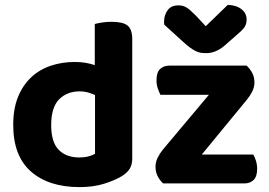

<svg xmlns="http://www.w3.org/2000/svg" viewBox="-20 -749 1097 784"><path d="M286 -496Q309 -496 329.5 -492.5Q350 -489 367 -483V-651Q378 -654 396 -657Q414 -660 436 -660Q481 -660 500.5 -645Q520 -630 520 -588V-101Q520 -77 510 -60.5Q500 -44 478 -30Q450 -13 406 1Q362 15 305 15Q179 15 106.5 -48.5Q34 -112 34 -239Q34 -305 53.5 -353Q73 -401 107 -433Q141 -465 187 -480.5Q233 -496 286 -496ZM368 -361Q355 -367 339.5 -371.5Q324 -376 307 -376Q253 -376 221 -343Q189 -310 189 -238Q189 -169 219.5 -137.5Q250 -106 304 -106Q325 -106 341.5 -110.5Q358 -115 368 -121ZM646 0Q632 -13 623.5 -30Q615 -47 615 -68Q615 -87 623.5 -104.5Q632 -122 645 -138L833 -362H635Q630 -372 624.5 -387.5Q619 -403 619 -421Q619 -453 633.5 -467Q648 -481 671 -481H987Q1001 -468 1010 -451Q1019 -434 1019 -412Q1019 -394 1010.5 -376.5Q1002 -359 989 -343L804 -118H1014Q1020 -109 1025 -93Q1030 -77 1030 -60Q1030 -28 1015.5 -14Q1001 0 978 0ZM820 -642 910 -729Q945 -728 966 -711.5Q987 -695 987 -669Q987 -649 976.5 -635.5Q966 -622 943 -603L895 -561Q860 -532 822 -532Q810 -532 800 -533.5Q790 -535 779 -540.5Q768 -546 755.5 -555Q743 -564 727 -579L651 -648Q650 -650 650 -654Q650 -658 650 -662Q650 -686 664 -706.5Q678 -727 708 -727Q717 -727 724.5 -725.5Q732 -724 740.5 -719Q749 -714 758.5 -705.5Q768 -697 781 -684Z"/></svg>

Font: Baloo Thambi 2
Style: Bold
Weight: 700
Designer: Aadarsh Rajan and Ek Type
Foundry: Ek Type
Version: Version 1.640;hotconv 1.0.111;makeotfexe 2.5.65597; ttfautoh